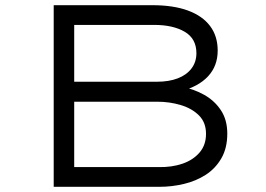

<svg xmlns="http://www.w3.org/2000/svg" viewBox="-20 -720 1025 740"><path d="M187 0V-700H567Q648 -700 704 -679.5Q760 -659 789.5 -620Q819 -581 819 -525Q819 -466 782 -426Q745 -386 675 -368L679 -386Q727 -377 767 -354.5Q807 -332 831.5 -295Q856 -258 856 -205Q856 -149 833 -109.5Q810 -70 772.5 -46Q735 -22 688.5 -11Q642 0 595 0ZM266 -76H591Q642 -75 683 -89Q724 -103 749 -132Q774 -161 774 -204Q774 -248 747 -275Q720 -302 677 -315Q634 -328 586 -328H266ZM266 -405H585Q631 -405 665 -418Q699 -431 718 -456Q737 -481 737 -515Q737 -571 692 -597.5Q647 -624 574 -624H266Z"/></svg>

Font: Lexend Zetta Light
Style: Regular
Weight: 300
Designer: Bonnie Shaver-Troup, Thomas Jockin
Foundry: Lexend
Version: Version 1.007